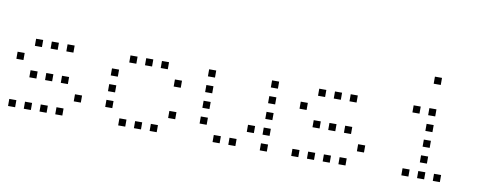

<svg xmlns="http://www.w3.org/2000/svg" viewBox="-56 -952 3113 1202"><g transform="rotate(10 1500.0 -350.5)"><path d="M129 -473Q128 -473 128 -473Q128 -473 128 -472V-429Q128 -428 128 -428Q128 -428 129 -428H172Q173 -428 173 -428Q173 -428 173 -429V-472Q173 -473 173 -473Q173 -473 172 -473ZM229 -473Q228 -473 228 -473Q228 -473 228 -472V-429Q228 -428 228 -428Q228 -428 229 -428H272Q273 -428 273 -428Q273 -428 273 -429V-472Q273 -473 273 -473Q273 -473 272 -473ZM329 -473Q328 -473 328 -473Q328 -473 328 -472V-429Q328 -428 328 -428Q328 -428 329 -428H372Q373 -428 373 -428Q373 -428 373 -429V-472Q373 -473 373 -473Q373 -473 372 -473ZM29 -373Q28 -373 28 -373Q28 -373 28 -372V-329Q28 -328 28 -328Q28 -328 29 -328H72Q73 -328 73 -328Q73 -328 73 -329V-372Q73 -373 73 -373Q73 -373 72 -373ZM129 -273Q128 -273 128 -273Q128 -273 128 -272V-229Q128 -228 128 -228Q128 -228 129 -228H172Q173 -228 173 -228Q173 -228 173 -229V-272Q173 -273 173 -273Q173 -273 172 -273ZM229 -273Q228 -273 228 -273Q228 -273 228 -272V-229Q228 -228 228 -228Q228 -228 229 -228H272Q273 -228 273 -228Q273 -228 273 -229V-272Q273 -273 273 -273Q273 -273 272 -273ZM329 -273Q328 -273 328 -273Q328 -273 328 -272V-229Q328 -228 328 -228Q328 -228 329 -228H372Q373 -228 373 -228Q373 -228 373 -229V-272Q373 -273 373 -273Q373 -273 372 -273ZM429 -173Q428 -173 428 -173Q428 -173 428 -172V-129Q428 -128 428 -128Q428 -128 429 -128H472Q473 -128 473 -128Q473 -128 473 -129V-172Q473 -173 473 -173Q473 -173 472 -173ZM29 -73Q28 -73 28 -73Q28 -73 28 -72V-29Q28 -28 28 -28Q28 -28 29 -28H72Q73 -28 73 -28Q73 -28 73 -29V-72Q73 -73 73 -73Q73 -73 72 -73ZM129 -73Q128 -73 128 -73Q128 -73 128 -72V-29Q128 -28 128 -28Q128 -28 129 -28H172Q173 -28 173 -28Q173 -28 173 -29V-72Q173 -73 173 -73Q173 -73 172 -73ZM229 -73Q228 -73 228 -73Q228 -73 228 -72V-29Q228 -28 228 -28Q228 -28 229 -28H272Q273 -28 273 -28Q273 -28 273 -29V-72Q273 -73 273 -73Q273 -73 272 -73ZM329 -73Q328 -73 328 -73Q328 -73 328 -72V-29Q328 -28 328 -28Q328 -28 329 -28H372Q373 -28 373 -28Q373 -28 373 -29V-72Q373 -73 373 -73Q373 -73 372 -73Z M729 -473Q728 -473 728 -473Q728 -473 728 -472V-429Q728 -428 728 -428Q728 -428 729 -428H772Q773 -428 773 -428Q773 -428 773 -429V-472Q773 -473 773 -473Q773 -473 772 -473ZM829 -473Q828 -473 828 -473Q828 -473 828 -472V-429Q828 -428 828 -428Q828 -428 829 -428H872Q873 -428 873 -428Q873 -428 873 -429V-472Q873 -473 873 -473Q873 -473 872 -473ZM929 -473Q928 -473 928 -473Q928 -473 928 -472V-429Q928 -428 928 -428Q928 -428 929 -428H972Q973 -428 973 -428Q973 -428 973 -429V-472Q973 -473 973 -473Q973 -473 972 -473ZM629 -373Q628 -373 628 -373Q628 -373 628 -372V-329Q628 -328 628 -328Q628 -328 629 -328H672Q673 -328 673 -328Q673 -328 673 -329V-372Q673 -373 673 -373Q673 -373 672 -373ZM1029 -373Q1028 -373 1028 -373Q1028 -373 1028 -372V-329Q1028 -328 1028 -328Q1028 -328 1029 -328H1072Q1073 -328 1073 -328Q1073 -328 1073 -329V-372Q1073 -373 1073 -373Q1073 -373 1072 -373ZM629 -273Q628 -273 628 -273Q628 -273 628 -272V-229Q628 -228 628 -228Q628 -228 629 -228H672Q673 -228 673 -228Q673 -228 673 -229V-272Q673 -273 673 -273Q673 -273 672 -273ZM629 -173Q628 -173 628 -173Q628 -173 628 -172V-129Q628 -128 628 -128Q628 -128 629 -128H672Q673 -128 673 -128Q673 -128 673 -129V-172Q673 -173 673 -173Q673 -173 672 -173ZM1029 -173Q1028 -173 1028 -173Q1028 -173 1028 -172V-129Q1028 -128 1028 -128Q1028 -128 1029 -128H1072Q1073 -128 1073 -128Q1073 -128 1073 -129V-172Q1073 -173 1073 -173Q1073 -173 1072 -173ZM729 -73Q728 -73 728 -73Q728 -73 728 -72V-29Q728 -28 728 -28Q728 -28 729 -28H772Q773 -28 773 -28Q773 -28 773 -29V-72Q773 -73 773 -73Q773 -73 772 -73ZM829 -73Q828 -73 828 -73Q828 -73 828 -72V-29Q828 -28 828 -28Q828 -28 829 -28H872Q873 -28 873 -28Q873 -28 873 -29V-72Q873 -73 873 -73Q873 -73 872 -73ZM929 -73Q928 -73 928 -73Q928 -73 928 -72V-29Q928 -28 928 -28Q928 -28 929 -28H972Q973 -28 973 -28Q973 -28 973 -29V-72Q973 -73 973 -73Q973 -73 972 -73Z M1229 -473Q1228 -473 1228 -473Q1228 -473 1228 -472V-429Q1228 -428 1228 -428Q1228 -428 1229 -428H1272Q1273 -428 1273 -428Q1273 -428 1273 -429V-472Q1273 -473 1273 -473Q1273 -473 1272 -473ZM1629 -473Q1628 -473 1628 -473Q1628 -473 1628 -472V-429Q1628 -428 1628 -428Q1628 -428 1629 -428H1672Q1673 -428 1673 -428Q1673 -428 1673 -429V-472Q1673 -473 1673 -473Q1673 -473 1672 -473ZM1229 -373Q1228 -373 1228 -373Q1228 -373 1228 -372V-329Q1228 -328 1228 -328Q1228 -328 1229 -328H1272Q1273 -328 1273 -328Q1273 -328 1273 -329V-372Q1273 -373 1273 -373Q1273 -373 1272 -373ZM1629 -373Q1628 -373 1628 -373Q1628 -373 1628 -372V-329Q1628 -328 1628 -328Q1628 -328 1629 -328H1672Q1673 -328 1673 -328Q1673 -328 1673 -329V-372Q1673 -373 1673 -373Q1673 -373 1672 -373ZM1229 -273Q1228 -273 1228 -273Q1228 -273 1228 -272V-229Q1228 -228 1228 -228Q1228 -228 1229 -228H1272Q1273 -228 1273 -228Q1273 -228 1273 -229V-272Q1273 -273 1273 -273Q1273 -273 1272 -273ZM1629 -273Q1628 -273 1628 -273Q1628 -273 1628 -272V-229Q1628 -228 1628 -228Q1628 -228 1629 -228H1672Q1673 -228 1673 -228Q1673 -228 1673 -229V-272Q1673 -273 1673 -273Q1673 -273 1672 -273ZM1229 -173Q1228 -173 1228 -173Q1228 -173 1228 -172V-129Q1228 -128 1228 -128Q1228 -128 1229 -128H1272Q1273 -128 1273 -128Q1273 -128 1273 -129V-172Q1273 -173 1273 -173Q1273 -173 1272 -173ZM1529 -173Q1528 -173 1528 -173Q1528 -173 1528 -172V-129Q1528 -128 1528 -128Q1528 -128 1529 -128H1572Q1573 -128 1573 -128Q1573 -128 1573 -129V-172Q1573 -173 1573 -173Q1573 -173 1572 -173ZM1629 -173Q1628 -173 1628 -173Q1628 -173 1628 -172V-129Q1628 -128 1628 -128Q1628 -128 1629 -128H1672Q1673 -128 1673 -128Q1673 -128 1673 -129V-172Q1673 -173 1673 -173Q1673 -173 1672 -173ZM1329 -73Q1328 -73 1328 -73Q1328 -73 1328 -72V-29Q1328 -28 1328 -28Q1328 -28 1329 -28H1372Q1373 -28 1373 -28Q1373 -28 1373 -29V-72Q1373 -73 1373 -73Q1373 -73 1372 -73ZM1429 -73Q1428 -73 1428 -73Q1428 -73 1428 -72V-29Q1428 -28 1428 -28Q1428 -28 1429 -28H1472Q1473 -28 1473 -28Q1473 -28 1473 -29V-72Q1473 -73 1473 -73Q1473 -73 1472 -73ZM1629 -73Q1628 -73 1628 -73Q1628 -73 1628 -72V-29Q1628 -28 1628 -28Q1628 -28 1629 -28H1672Q1673 -28 1673 -28Q1673 -28 1673 -29V-72Q1673 -73 1673 -73Q1673 -73 1672 -73Z M1929 -473Q1928 -473 1928 -473Q1928 -473 1928 -472V-429Q1928 -428 1928 -428Q1928 -428 1929 -428H1972Q1973 -428 1973 -428Q1973 -428 1973 -429V-472Q1973 -473 1973 -473Q1973 -473 1972 -473ZM2029 -473Q2028 -473 2028 -473Q2028 -473 2028 -472V-429Q2028 -428 2028 -428Q2028 -428 2029 -428H2072Q2073 -428 2073 -428Q2073 -428 2073 -429V-472Q2073 -473 2073 -473Q2073 -473 2072 -473ZM2129 -473Q2128 -473 2128 -473Q2128 -473 2128 -472V-429Q2128 -428 2128 -428Q2128 -428 2129 -428H2172Q2173 -428 2173 -428Q2173 -428 2173 -429V-472Q2173 -473 2173 -473Q2173 -473 2172 -473ZM1829 -373Q1828 -373 1828 -373Q1828 -373 1828 -372V-329Q1828 -328 1828 -328Q1828 -328 1829 -328H1872Q1873 -328 1873 -328Q1873 -328 1873 -329V-372Q1873 -373 1873 -373Q1873 -373 1872 -373ZM1929 -273Q1928 -273 1928 -273Q1928 -273 1928 -272V-229Q1928 -228 1928 -228Q1928 -228 1929 -228H1972Q1973 -228 1973 -228Q1973 -228 1973 -229V-272Q1973 -273 1973 -273Q1973 -273 1972 -273ZM2029 -273Q2028 -273 2028 -273Q2028 -273 2028 -272V-229Q2028 -228 2028 -228Q2028 -228 2029 -228H2072Q2073 -228 2073 -228Q2073 -228 2073 -229V-272Q2073 -273 2073 -273Q2073 -273 2072 -273ZM2129 -273Q2128 -273 2128 -273Q2128 -273 2128 -272V-229Q2128 -228 2128 -228Q2128 -228 2129 -228H2172Q2173 -228 2173 -228Q2173 -228 2173 -229V-272Q2173 -273 2173 -273Q2173 -273 2172 -273ZM2229 -173Q2228 -173 2228 -173Q2228 -173 2228 -172V-129Q2228 -128 2228 -128Q2228 -128 2229 -128H2272Q2273 -128 2273 -128Q2273 -128 2273 -129V-172Q2273 -173 2273 -173Q2273 -173 2272 -173ZM1829 -73Q1828 -73 1828 -73Q1828 -73 1828 -72V-29Q1828 -28 1828 -28Q1828 -28 1829 -28H1872Q1873 -28 1873 -28Q1873 -28 1873 -29V-72Q1873 -73 1873 -73Q1873 -73 1872 -73ZM1929 -73Q1928 -73 1928 -73Q1928 -73 1928 -72V-29Q1928 -28 1928 -28Q1928 -28 1929 -28H1972Q1973 -28 1973 -28Q1973 -28 1973 -29V-72Q1973 -73 1973 -73Q1973 -73 1972 -73ZM2029 -73Q2028 -73 2028 -73Q2028 -73 2028 -72V-29Q2028 -28 2028 -28Q2028 -28 2029 -28H2072Q2073 -28 2073 -28Q2073 -28 2073 -29V-72Q2073 -73 2073 -73Q2073 -73 2072 -73ZM2129 -73Q2128 -73 2128 -73Q2128 -73 2128 -72V-29Q2128 -28 2128 -28Q2128 -28 2129 -28H2172Q2173 -28 2173 -28Q2173 -28 2173 -29V-72Q2173 -73 2173 -73Q2173 -73 2172 -73Z M2629 -673Q2628 -673 2628 -673Q2628 -673 2628 -672V-629Q2628 -628 2628 -628Q2628 -628 2629 -628H2672Q2673 -628 2673 -628Q2673 -628 2673 -629V-672Q2673 -673 2673 -673Q2673 -673 2672 -673ZM2529 -473Q2528 -473 2528 -473Q2528 -473 2528 -472V-429Q2528 -428 2528 -428Q2528 -428 2529 -428H2572Q2573 -428 2573 -428Q2573 -428 2573 -429V-472Q2573 -473 2573 -473Q2573 -473 2572 -473ZM2629 -473Q2628 -473 2628 -473Q2628 -473 2628 -472V-429Q2628 -428 2628 -428Q2628 -428 2629 -428H2672Q2673 -428 2673 -428Q2673 -428 2673 -429V-472Q2673 -473 2673 -473Q2673 -473 2672 -473ZM2629 -373Q2628 -373 2628 -373Q2628 -373 2628 -372V-329Q2628 -328 2628 -328Q2628 -328 2629 -328H2672Q2673 -328 2673 -328Q2673 -328 2673 -329V-372Q2673 -373 2673 -373Q2673 -373 2672 -373ZM2629 -273Q2628 -273 2628 -273Q2628 -273 2628 -272V-229Q2628 -228 2628 -228Q2628 -228 2629 -228H2672Q2673 -228 2673 -228Q2673 -228 2673 -229V-272Q2673 -273 2673 -273Q2673 -273 2672 -273ZM2629 -173Q2628 -173 2628 -173Q2628 -173 2628 -172V-129Q2628 -128 2628 -128Q2628 -128 2629 -128H2672Q2673 -128 2673 -128Q2673 -128 2673 -129V-172Q2673 -173 2673 -173Q2673 -173 2672 -173ZM2529 -73Q2528 -73 2528 -73Q2528 -73 2528 -72V-29Q2528 -28 2528 -28Q2528 -28 2529 -28H2572Q2573 -28 2573 -28Q2573 -28 2573 -29V-72Q2573 -73 2573 -73Q2573 -73 2572 -73ZM2629 -73Q2628 -73 2628 -73Q2628 -73 2628 -72V-29Q2628 -28 2628 -28Q2628 -28 2629 -28H2672Q2673 -28 2673 -28Q2673 -28 2673 -29V-72Q2673 -73 2673 -73Q2673 -73 2672 -73ZM2729 -73Q2728 -73 2728 -73Q2728 -73 2728 -72V-29Q2728 -28 2728 -28Q2728 -28 2729 -28H2772Q2773 -28 2773 -28Q2773 -28 2773 -29V-72Q2773 -73 2773 -73Q2773 -73 2772 -73Z"/></g></svg>

Font: Doto Light
Style: Regular
Weight: 300
Monospace: yes
Version: Version 1.000